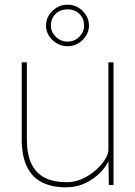

<svg xmlns="http://www.w3.org/2000/svg" viewBox="-20 -792 578 822"><path d="M263 10Q202 10 159.5 -11.5Q117 -33 95 -79Q73 -125 73 -197V-525H95V-197Q95 -132 114.5 -91Q134 -50 172 -31Q210 -12 265 -12Q301 -12 333.5 -27Q366 -42 391 -64.5Q416 -87 430 -110Q444 -133 444 -149V-525H466V0H446L444 -121L453 -123Q441 -87 413 -57Q385 -27 346.5 -8.5Q308 10 263 10ZM269 -594Q245 -594 224 -606Q203 -618 190 -638Q177 -658 177 -682Q177 -707 189.5 -727Q202 -747 223 -759.5Q244 -772 269 -772Q295 -772 315.5 -759.5Q336 -747 348.5 -727Q361 -707 361 -682Q361 -659 348 -638.5Q335 -618 314.5 -606Q294 -594 269 -594ZM269 -614Q299 -614 319.5 -634.5Q340 -655 340 -682Q340 -714 319.5 -733Q299 -752 269 -752Q238 -752 218 -732.5Q198 -713 198 -682Q198 -655 219 -634.5Q240 -614 269 -614Z"/></svg>

Font: Lexend Deca Thin
Style: Regular
Weight: 250
Designer: Bonnie Shaver-Troup, Thomas Jockin
Foundry: Lexend
Version: Version 1.007